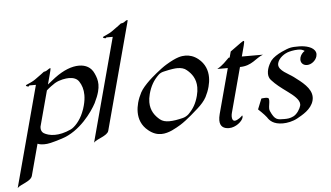

<svg xmlns="http://www.w3.org/2000/svg" viewBox="-73 -742 1838 1067"><g transform="rotate(-5 846.5 -208.5)"><path d="M241.9 -334C269 -349.6 303.6 -354.5 320.2 -354.5C343.6 -354.5 364.8 -348.1 376.5 -329.6C389.7 -309.8 398.1 -284.7 398.1 -253.3C398.1 -236 395.5 -216.7 389.8 -195.3C386.4 -182.6 382.4 -169.4 376.4 -156.2C359 -113.3 328 -79.6 306.2 -69.3C270.6 -52.7 239.7 -46.9 215.3 -46.9C187.9 -46.9 167.4 -54.2 154.4 -62C145 -68.2 139.4 -78.4 139.4 -91.6C139.4 -94.2 139.6 -96.9 140 -99.6L192.9 -296.9C207.2 -310.1 229.1 -326.2 241.9 -334ZM68.1 168.9 115.1 -6.3C121.7 -3.9 129.5 0 152.4 0C173.9 0 193.6 -4.4 251.7 -22.5C354.9 -54.2 427.1 -157.7 451 -203.1C462.8 -227.1 470.6 -247.1 475.4 -265.1C479.4 -279.9 481.1 -293.1 481.1 -305.1C481.1 -328.5 474.6 -347.9 465.6 -367.2C449.8 -402.8 419.8 -418.5 381.7 -418.5C342.7 -418.5 295.6 -401.4 244.9 -363.3L201.5 -329.1L215.7 -381.8C221.1 -402 223.5 -411.8 223.5 -415.9C223.5 -417.7 223 -418.5 222.1 -418.5C218.2 -418.5 213.2 -414.6 202 -407.2C195.9 -402.8 184.8 -401.4 184.8 -401.4C184.8 -401.4 158.8 -380.9 133.7 -363.8C109.4 -346.2 80.3 -339.4 79 -334.5C77.9 -330.6 88.7 -327.1 91.6 -327.1C95.1 -327.1 98.1 -333 98.1 -333H134.7L-16 229.5C0.3 210.4 59.8 199.7 68.1 168.9Z M670.3 -630.9C672.3 -638.3 673.7 -642.9 673.7 -645.3C673.7 -646.8 673.1 -647.5 671.8 -647.5C666.4 -647.5 658.4 -641.1 652.3 -636.7C645.8 -632.3 634.9 -631.8 634.9 -631.8C634.9 -631.8 608.3 -610.8 583.2 -593.8C561.9 -578.1 530.1 -568.8 528.9 -564.5C527.8 -560.1 538.7 -557.1 542.1 -557.1C545 -557.1 547.7 -561.5 547.7 -561.5H583.3L428.8 15.1C445.3 -4.4 505.4 -15.6 512.9 -43.5Z M851.3 -345.2C893 -355 913.6 -356.9 925.8 -356.9C946.3 -356.9 964.6 -352.5 977.6 -340.8C1003.8 -319.4 1027 -289 1027 -241.4C1027 -227.2 1025 -211.4 1020.3 -193.8C1009.3 -152.8 993.4 -124.5 964.8 -96.2C956.2 -87.9 942.5 -80.6 931.1 -78.1C905 -71.8 879.3 -66.9 855.9 -66.9C835.9 -66.9 817.9 -70.8 803.9 -82.5C777.9 -104.1 754.2 -134.1 754.2 -181.6C754.2 -195.3 756.2 -210.6 760.7 -227.5C772.1 -270 789.8 -301.3 819.3 -329.6C827.4 -337.9 839.5 -342.8 851.3 -345.2ZM1018.1 -124C1038 -141.6 1056.8 -162.6 1067.7 -183.1C1076.6 -200.2 1084.2 -219.2 1089.4 -238.8C1094 -255.8 1096.7 -273.5 1096.7 -291C1096.7 -329.2 1083.6 -366.9 1047.6 -396C1023.9 -415 999.5 -422.4 976 -422.4C954 -422.4 927.7 -418.9 867.1 -382.3C832.8 -361.8 778.2 -314.5 766.2 -302.7C745.1 -282.2 725.2 -260.7 714.3 -240.2C705.4 -223.1 697.5 -204.6 692.1 -184.6C687.6 -167.7 684.8 -150.1 684.8 -132.6C684.8 -94.4 697.9 -56.6 734.1 -27.8C757.6 -8.3 781.8 0 805.2 0C848.2 0 888.3 -25.9 914.4 -41C954.1 -65.4 1009.8 -116.7 1018.1 -124Z M1306.9 -475.6C1303 -475.6 1298.4 -473.1 1287.5 -465.3L1229.4 -423.3C1229.4 -423.3 1222 -394 1220.5 -390.1H1215.1C1194.3 -370.6 1180 -352.1 1146.6 -333H1205.2L1138.2 -83C1134.5 -69.2 1132.8 -57.5 1132.8 -47.6C1132.8 -11.5 1155.4 0 1183.4 0C1221 0 1257 -30.8 1262.7 -51.8C1265.4 -62 1261 -64 1261 -64C1260.4 -59.6 1233.6 -38.1 1218.5 -38.1C1207.6 -38.1 1203.2 -48.9 1203.2 -62.4C1203.2 -69 1204.2 -76.1 1206.1 -83L1273.1 -333C1340 -333 1365.5 -375.5 1406.1 -390.1H1288.4L1304.2 -449.2C1307.6 -461.9 1310.3 -475.6 1306.9 -475.6Z M1701.1 -378.4C1691 -408.2 1644.9 -418.5 1609.8 -418.5C1564.4 -418.5 1557.1 -417 1512.2 -397C1488.2 -385.7 1463.5 -370.1 1450.9 -354C1441.4 -340.3 1432.7 -324.2 1428.2 -307.6C1426 -299.3 1424.7 -291 1424.7 -283.1C1424.7 -269.3 1428.6 -256.5 1437.7 -246.6C1462.2 -219.2 1487 -200.7 1527 -171.4C1555.1 -150.6 1588.6 -124.5 1588.6 -97.6C1588.6 -94.9 1588.2 -92.1 1587.5 -89.4C1583.3 -73.7 1566.7 -44.4 1544.8 -33.7C1525.5 -24.3 1511.2 -23.4 1493.8 -23.4C1454.7 -23.4 1440.5 -22.6 1417.2 -75.2C1415.3 -79.6 1414.6 -84.6 1414.6 -90.1C1414.6 -103.8 1419 -119.8 1419 -132.9C1419 -136.6 1418.7 -140 1417.8 -143.1C1416.3 -148.5 1407.4 -149.9 1398.1 -149.9C1387.3 -149.9 1376.2 -148 1376.2 -148L1352.6 -89.4C1352.6 -89.4 1385.9 -58.6 1398.4 -41.5C1409.9 -22.5 1431.2 0 1483.5 0C1507.4 0 1538.8 -5.9 1565.6 -20.5C1592.8 -36.1 1645.3 -62.5 1658.5 -111.8C1660.3 -118.6 1661.1 -125.1 1661.1 -131.4C1661.1 -181.5 1608.6 -219.4 1566 -251.5C1538.3 -272.2 1485.4 -293.3 1485.4 -327C1485.4 -329.9 1485.8 -332.9 1486.6 -335.9C1494.8 -366.7 1529.2 -385.7 1542.7 -390.6C1553.1 -394.5 1579.2 -400.9 1602.1 -400.9C1606 -400.9 1609.5 -400.9 1613.2 -400.4C1623.7 -399.4 1632.4 -395.5 1638.9 -390.6C1626 -382.3 1616.4 -370.1 1612.4 -355.5C1611.4 -351.6 1610.9 -347.8 1610.9 -344.2C1610.9 -325.3 1624.7 -311.5 1645.6 -311.5C1669.5 -311.5 1694.8 -331.1 1701.3 -355.5C1702.4 -359.6 1703 -363.6 1703 -367.4C1703 -371.3 1702.4 -375 1701.1 -378.4Z"/></g></svg>

Font: Pierce
Style: Oblique
Weight: 400
Italic angle: -15°
Version: Version 0.2.0